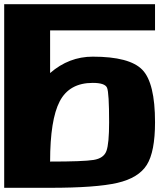

<svg xmlns="http://www.w3.org/2000/svg" viewBox="-20 -895 790 915"><path d="M421.9 -625Q597.7 -625 658.2 -562.5Q718.8 -500 718.8 -312.5Q718.8 -171.9 679.7 -109.4Q640.6 -46.9 539.1 -23.4Q437.5 0 218.8 0H0V-875H218.8V-546.9Q308.6 -625 421.9 -625ZM500 -312.5Q500 -453.1 490.2 -476.6Q480.5 -500 421.9 -500Q310.5 -500 264.6 -412.1Q218.8 -324.2 218.8 -125Q377 -125 425.8 -132.8Q474.6 -140.6 487.3 -175.8Q500 -210.9 500 -312.5ZM718.8 -875V-750H0V-875Z"/></svg>

Font: CraftyPE
Style: Regular
Weight: 400
Designer: Erek Butcher
Foundry: Haunted Coop
Version: Version 0.018;April 4, 2024;FontCreator 15.0.0.2962 64-bit